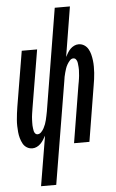

<svg xmlns="http://www.w3.org/2000/svg" viewBox="-62 -777 624 1033"><g transform="rotate(-5 250.0 -260.0)"><path d="M117 215 162 -54Q156 -43 149 -32Q142 -21 133 -12Q124 -3 112.5 2.5Q101 8 89 8Q72 8 58.5 -0.5Q45 -9 37.5 -23Q30 -37 25.5 -53Q21 -69 19.5 -85.5Q18 -102 17.5 -118.5Q17 -135 18.5 -152Q20 -169 22 -186Q24 -203 27 -221L77 -520H160L108 -209Q107 -201 105.5 -193Q104 -185 103 -177Q102 -169 101 -161Q100 -153 100 -145.5Q100 -138 99.5 -130Q99 -122 99.5 -114.5Q100 -107 101 -99Q102 -91 103.5 -84Q105 -77 110 -71Q115 -65 123 -65Q134 -65 143 -74.5Q152 -84 157.5 -94.5Q163 -105 167 -115.5Q171 -126 173.5 -137Q176 -148 178.5 -159.5Q181 -171 183 -182L274 -735H356L312 -466Q318 -477 324.5 -488Q331 -499 340 -508Q349 -517 360.5 -522.5Q372 -528 384 -528Q401 -528 414.5 -519.5Q428 -511 436 -497Q444 -483 448 -467Q452 -451 454 -434.5Q456 -418 456 -401.5Q456 -385 455 -368Q454 -351 451.5 -334Q449 -317 446 -299L397 0H314L365 -311Q367 -319 368 -327Q369 -335 370.5 -343Q372 -351 372.5 -359Q373 -367 373.5 -374.5Q374 -382 374.5 -390Q375 -398 374 -405.5Q373 -413 372.5 -421Q372 -429 370 -436Q368 -443 363 -449Q358 -455 350 -455Q339 -455 330.5 -445.5Q322 -436 316 -425.5Q310 -415 306.5 -404.5Q303 -394 300 -383Q297 -372 294.5 -360.5Q292 -349 291 -338L199 215Z"/></g></svg>

Font: Iosevka Term Curly Md Obl
Style: Regular
Weight: 500
Italic angle: -9°
Designer: Belleve Invis
Foundry: Belleve Invis
Version: Version 32.3.0